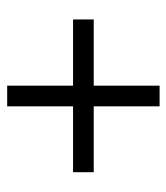

<svg xmlns="http://www.w3.org/2000/svg" viewBox="16 -554 475 548"><g transform="rotate(-90 254.0 -280.5)"><path d="M224 -63V-251H36V-310H224V-498H283V-310H472V-251H283V-63Z"/></g></svg>

Font: Piazzolla
Style: Regular
Weight: 400
Designer: Juan Pablo del Peral
Foundry: Huerta Tipografica
Version: Version 1.330